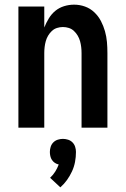

<svg xmlns="http://www.w3.org/2000/svg" viewBox="-20 -548 540 824"><path d="M59 0V-520H170V-430Q178 -450 189.5 -469Q201 -488 217.5 -501.5Q234 -515 255 -521.5Q276 -528 298 -528Q322 -528 344.5 -520Q367 -512 384.5 -495.5Q402 -479 413 -458Q424 -437 430.5 -414Q437 -391 439 -367.5Q441 -344 441 -320V0H330V-320Q330 -333 328.5 -346Q327 -359 323.5 -371.5Q320 -384 313.5 -395Q307 -406 297.5 -415Q288 -424 275.5 -428Q263 -432 250 -432Q237 -432 224.5 -428Q212 -424 202.5 -415Q193 -406 186.5 -395Q180 -384 176.5 -371.5Q173 -359 171.5 -346Q170 -333 170 -320V0ZM239 256 195 215Q208 203 217 188.5Q226 174 232 158Q223 156 215.5 151Q208 146 203 138.5Q198 131 196 122Q194 113 194 104Q194 93 197.5 82Q201 71 209 63Q217 55 228 51.5Q239 48 250 48Q261 48 272 51.5Q283 55 291 63Q299 71 302.5 82Q306 93 306 104Q306 126 302 147Q298 168 289 187.5Q280 207 267.5 224.5Q255 242 239 256Z"/></svg>

Font: Iosevka Term Curly
Style: Bold
Weight: 700
Designer: Belleve Invis
Foundry: Belleve Invis
Version: Version 32.3.0